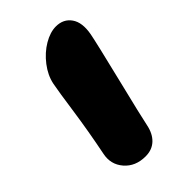

<svg xmlns="http://www.w3.org/2000/svg" viewBox="-169 -588 651 651"><g transform="rotate(-45 157.0 -262.5)"><path d="M130.9 1Q82.5 1 54.7 -31.2Q26.9 -63.5 36.1 -106.9Q54.2 -197.3 66.2 -281.2Q78.1 -365.2 84 -395Q90.8 -428.2 114.5 -459Q138.2 -489.7 168.9 -507.8Q199.7 -525.9 227.1 -525.9Q263.2 -525.9 282 -499Q300.8 -472.2 292 -423.8Q285.6 -390.1 250.5 -246.3Q215.3 -102.5 209 -70.8Q202.1 -36.6 182.1 -17.8Q162.1 1 130.9 1Z"/></g></svg>

Font: Shantell Sans Bouncy
Style: Italic
Weight: 800
Italic angle: -11.31°
Designer: Stephen Nixon, Anya Danilova, Shantell Martin
Foundry: Arrow Type
Version: Version 1.006;[9816181b4]